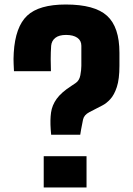

<svg xmlns="http://www.w3.org/2000/svg" viewBox="-20 -832 590 852"><path d="M207 -234 205 -258Q202 -300 206.5 -332.5Q211 -365 231.5 -393.5Q252 -422 297 -451L315 -463Q332 -474 336.5 -498Q341 -522 341 -540V-629Q341 -652 323 -664.5Q305 -677 273 -677Q242 -677 225.5 -664Q209 -651 207 -629Q205 -600 205 -569.5Q205 -539 206 -516H42Q41 -537 40.5 -548.5Q40 -560 40 -570.5Q40 -581 41 -598Q48 -713 100.5 -762.5Q153 -812 272 -812Q400 -812 455 -762Q510 -712 510 -598V-540Q510 -481 498.5 -446Q487 -411 469.5 -392Q452 -373 434 -364Q416 -355 403 -348L376 -334Q353 -322 348.5 -301.5Q344 -281 340 -258L336 -234ZM174 0V-139H364V0Z"/></svg>

Font: Big Shoulders Text Black
Style: Regular
Weight: 900
Designer: Patric King
Foundry: XO Type Co
Version: Version 1.000; ttfautohint (v1.8.2)